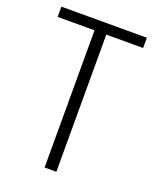

<svg xmlns="http://www.w3.org/2000/svg" viewBox="-126 -734 653 808"><g transform="rotate(20 200.0 -330.0)"><path d="M7.8 -660.2V-614.3H172.9V0H225.6V-614.3H390.6V-660.2Z"/></g></svg>

Font: Yaldevi Colombo Light
Style: Regular
Weight: 300
Designer: Sol Matas, Denzil Rajitha, Kosala Senevirathne and Pathum Egodawatta
Foundry: Mooniak
Version: Version 1.020 ; ttfautohint (v1.6)